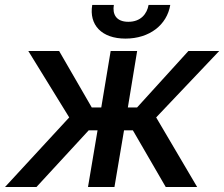

<svg xmlns="http://www.w3.org/2000/svg" viewBox="-29 -750 899 770"><path d="M-8.9 0H117.2L326.7 -227.3H362.2L323.9 0H430L468.4 -227.3H503.9L635.7 0H761.7L597.3 -279.1L850.1 -545.5H726.6L520.6 -318.9H483.7L521 -545.5H414.8L377.1 -318.9H339.1L208.1 -545.5H84.5L248.6 -279.1ZM340.9 -730.1C327.4 -650.2 378.6 -595.2 474.1 -595.2C570.7 -595.2 640.6 -650.2 653.8 -730.1H566.8C560.4 -694.2 535.5 -662.6 485.8 -662.6C435.4 -662.6 421.5 -694.6 427.6 -730.1Z"/></svg>

Font: Magic Ui Pro Medium
Style: Italic
Weight: 500
Italic angle: -9.39999°
Designer: Stefan Endress, Andreas Faust
Version: Version 1.000;FEAKit 1.0